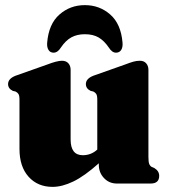

<svg xmlns="http://www.w3.org/2000/svg" viewBox="-20 -716 660 749"><path d="M56 -135V-327Q56 -343 52 -349.2Q48 -355.5 40.5 -359L30 -361.5Q11.5 -370.5 11.5 -388Q11.5 -409 40.5 -420.5L163.5 -464Q202.5 -479 221.5 -479Q238 -479 246.8 -469Q255.5 -459 255.5 -443.5V-172Q255.5 -110.5 303 -110.5Q335.5 -110.5 359.5 -132.5V-327Q359.5 -343 355.5 -349.2Q351.5 -355.5 344 -359L333.5 -361.5Q315 -370.5 315 -388Q315 -409 344 -420.5L467 -464Q488 -472 500.5 -475.5Q513 -479 525.5 -479Q541.5 -479 550.2 -469Q559 -459 559 -443.5V-104.5Q559 -84.5 562 -76.8Q565 -69 571.5 -65L582 -60.5Q601 -49 601 -30Q601 0 567.5 0H436Q406 0 385.8 -21.2Q365.5 -42.5 365.5 -73V-79Q309.5 -29 266 -8Q222.5 13 185 13Q127 13 91.5 -26.5Q56 -66 56 -135ZM311 -582.5Q280.5 -582.5 258.2 -570.2Q236 -558 217.5 -530.5Q205 -510.5 189 -510.5Q176 -510.5 169.2 -521.2Q162.5 -532 164 -549.5Q170 -622.5 211.8 -659.2Q253.5 -696 311 -696Q368.5 -696 410.2 -659.2Q452 -622.5 458 -549.5Q459.5 -532 452.8 -521.2Q446 -510.5 432.5 -510.5Q417 -510.5 404.5 -530.5Q386.5 -557 364.8 -569.8Q343 -582.5 311 -582.5Z"/></svg>

Font: Fraunces 72pt Soft Black
Style: Regular
Weight: 900
Version: Version 1.000;[b76b70a41]